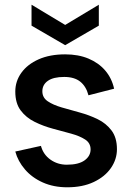

<svg xmlns="http://www.w3.org/2000/svg" viewBox="-20 -789 565 816"><path d="M266 7Q208 7 162 -13.5Q116 -34 86 -69Q56 -104 45 -145L154 -169Q164 -132 194.5 -110.5Q225 -89 264 -89Q314 -89 339.5 -107.5Q365 -126 365 -154Q365 -181 342 -196Q319 -211 282.5 -221Q246 -231 205 -242Q164 -253 127.5 -271Q91 -289 68 -319.5Q45 -350 45 -400Q45 -444 71 -480Q97 -516 144.5 -537Q192 -558 257 -558Q313 -558 356 -540Q399 -522 427 -489.5Q455 -457 465 -412L356 -384Q346 -422 321 -442Q296 -462 253 -462Q207 -462 183.5 -445.5Q160 -429 160 -401Q160 -374 183 -358.5Q206 -343 242 -332.5Q278 -322 318.5 -311Q359 -300 395 -282.5Q431 -265 454 -234.5Q477 -204 477 -155Q477 -112 451.5 -75Q426 -38 378.5 -15.5Q331 7 266 7ZM400 -769V-680L257 -597L114 -680V-769L257 -683Z"/></svg>

Font: Parkinsans Medium
Style: Regular
Weight: 500
Designer: Red Stone, Indian Type Foundry
Foundry: Indian Type Foundry
Version: Version 1.000